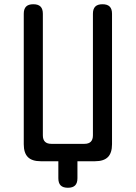

<svg xmlns="http://www.w3.org/2000/svg" viewBox="-20 -760 640 905"><path d="M255 80V0H172Q131 0 111.5 -19.5Q92 -39 92 -80V-695Q92 -718 103 -729Q114 -740 137 -740Q160 -740 171 -729Q182 -718 182 -695V-122Q182 -102 192 -92Q202 -82 222 -82H378Q398 -82 408 -92Q418 -102 418 -122V-695Q418 -718 429 -729Q440 -740 463 -740Q486 -740 497 -729Q508 -718 508 -695V-80Q508 -39 488.5 -19.5Q469 0 428 0H345V80Q345 103 334 114Q323 125 300 125Q277 125 266 114Q255 103 255 80Z"/></svg>

Font: Maple Mono NF CN
Style: Regular
Weight: 400
Monospace: yes
Designer: subframe7536
Version: Version 7.000